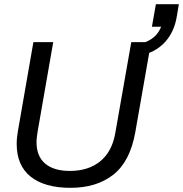

<svg xmlns="http://www.w3.org/2000/svg" viewBox="-20 -888 877 920"><path d="M318 12Q194 12 127 -41.5Q60 -95 60 -198Q60 -228 66 -261L140 -686H235L160 -256Q158 -242 156.5 -230Q155 -218 155 -207Q155 -139 196.5 -104Q238 -69 315 -69Q403 -69 459.5 -114.5Q516 -160 532 -248L609 -686H704L628 -253Q603 -114 523 -51Q443 12 318 12ZM613 -615V-671Q678 -678 715.5 -708.5Q753 -739 763 -800L828 -814Q815 -728 761 -676.5Q707 -625 613 -615ZM708 -760 727 -868H837L828 -814L777 -760Z"/></svg>

Font: Archivo VF Beta
Style: Italic
Weight: 400
Italic angle: -10°
Designer: Hector Gatti
Foundry: Omnibus-Type
Version: Version 1.002